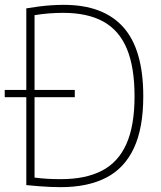

<svg xmlns="http://www.w3.org/2000/svg" viewBox="-20 -767 666 792"><path d="M-0.5 -366V-396H288.5V-366ZM230.5 5Q208 5 186.5 4Q165 3 141.2 1.2Q117.5 -0.5 88.5 -3.5V-732.5Q113 -736.5 139 -740Q165 -743.5 191.2 -745.2Q217.5 -747 243 -747Q406 -747 488.5 -655Q571 -563 571 -370Q571 -238.5 532.2 -155.8Q493.5 -73 417.8 -34Q342 5 230.5 5ZM231.5 -28Q333 -28 400.2 -62.8Q467.5 -97.5 501.2 -172.8Q535 -248 535 -370Q535 -490 503.2 -566Q471.5 -642 406.2 -678Q341 -714 240.5 -714Q213 -714 183.2 -711.8Q153.5 -709.5 122.5 -704.5V-34.5Q149.5 -31 175.2 -29.5Q201 -28 231.5 -28Z"/></svg>

Font: Encode Sans SC SemiCondensed Thin
Style: Regular
Weight: 250
Width: 4
Designer: Multiple Designers
Foundry: Impallari Type
Version: Version 3.002